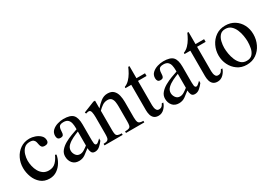

<svg xmlns="http://www.w3.org/2000/svg" viewBox="10 -1182 2594 1840"><g transform="rotate(-30 1307.0 -262.0)"><path d="M358.4 -159.2 372.1 -153.3Q365.2 -111.8 342.5 -73.5Q319.8 -35.2 284.2 -10.7Q248.5 13.7 202.6 13.7Q144 13.7 105.7 -18.8Q67.4 -51.3 48.6 -100.8Q29.8 -150.4 29.8 -201.7Q29.8 -258.3 53.5 -307.1Q77.1 -356 120.6 -386.2Q164.1 -416.5 223.1 -416.5Q250.5 -416.5 282.5 -405.8Q314.5 -395 337.6 -373.3Q360.8 -351.6 360.8 -319.3Q360.8 -299.8 349.6 -290.8Q338.4 -281.7 319.3 -281.7Q295.4 -281.7 286.1 -292.5Q276.9 -303.2 273.9 -319.1Q271 -335 267.1 -350.6Q263.2 -366.2 250.7 -377Q238.3 -387.7 208.5 -387.7Q169.9 -387.7 146.7 -364.5Q123.5 -341.3 113.3 -307.1Q103 -272.9 103 -240.2Q103 -210.4 110.4 -178.5Q117.7 -146.5 133.3 -119.1Q148.9 -91.8 173.8 -74.7Q198.7 -57.6 233.9 -57.6Q282.7 -57.6 312.3 -88.4Q341.8 -119.1 358.4 -159.2Z M802.7 -84V-58.6Q786.1 -36.1 761.7 -13.9Q737.3 8.3 706.5 8.3Q678.2 8.3 668.9 -13.2Q659.7 -34.7 659.7 -58.6Q630.4 -35.2 600.1 -13.4Q569.8 8.3 530.3 8.3Q484.4 8.3 459.2 -21.7Q434.1 -51.8 434.1 -96.2Q434.1 -132.8 458 -160.9Q481.9 -189 518.3 -209.5Q554.7 -230 593 -244.1Q631.3 -258.3 659.7 -267.6V-284.2Q659.7 -311.5 654.3 -335.7Q648.9 -359.9 632.8 -375Q616.7 -390.1 584 -390.1Q543.9 -390.1 534.2 -368.9Q524.4 -347.7 524.4 -314.5Q524.4 -294.9 516.6 -283.7Q508.8 -272.5 486.8 -272.5Q466.3 -272.5 458 -284.2Q449.7 -295.9 449.7 -314.5Q449.7 -351.1 474.1 -373.5Q498.5 -396 533 -406.2Q567.4 -416.5 597.7 -416.5Q674.3 -416.5 703.6 -385.3Q732.9 -354 732.9 -278.3V-140.6Q732.9 -123.5 733.2 -102.3Q733.4 -81.1 735.4 -69.8Q736.3 -61.5 740.7 -54.7Q745.1 -47.9 754.4 -47.9Q761.2 -47.9 771 -55.2Q780.8 -62.5 789.8 -71Q798.8 -79.6 802.7 -84ZM659.7 -87.9V-242.7Q629.9 -231.4 594.5 -214.4Q559.1 -197.3 533.7 -173.1Q508.3 -148.9 508.3 -116.7Q508.3 -90.3 524.9 -66.9Q541.5 -43.5 571.3 -43.5Q594.2 -43.5 617.9 -58.3Q641.6 -73.2 659.7 -87.9Z M1254.9 0H1052.2V-17.1Q1083 -17.1 1096.9 -23.4Q1110.8 -29.8 1114.5 -46.1Q1118.2 -62.5 1118.2 -91.3V-256.8Q1118.2 -279.8 1114.7 -304.2Q1111.3 -328.6 1097.9 -345.5Q1084.5 -362.3 1054.7 -362.3Q1022.9 -362.3 996.6 -344.2Q970.2 -326.2 950.2 -304.7V-91.3Q950.2 -63 953.9 -46.9Q957.5 -30.8 971.4 -23.9Q985.4 -17.1 1015.6 -17.1V0H814.5V-17.1Q844.2 -17.1 856.9 -24.9Q869.6 -32.7 872.8 -49.3Q876 -65.9 876 -91.3V-277.8Q876 -308.1 870.6 -333.3Q865.2 -358.4 844.7 -358.4Q837.4 -358.4 829.6 -356.2Q821.8 -354 814.5 -351.6L808.6 -367.2L932.1 -416.5H950.2V-331.1Q974.6 -361.3 1009.3 -388.9Q1043.9 -416.5 1085.4 -416.5Q1129.4 -416.5 1152.3 -393.6Q1175.3 -370.6 1183.3 -335.7Q1191.4 -300.8 1191.4 -264.2V-91.3Q1191.4 -52.7 1201.2 -34.9Q1210.9 -17.1 1254.9 -17.1Z M1490.7 -74.2H1507.8Q1498.5 -41 1471.2 -13.7Q1443.8 13.7 1407.2 13.7Q1375.5 13.7 1357.9 -1.7Q1340.3 -17.1 1333.5 -41.7Q1326.7 -66.4 1326.7 -93.8V-374.5H1262.7V-387.7Q1293.5 -399.4 1317.1 -424.1Q1340.8 -448.7 1358.4 -479.2Q1376 -509.8 1387.7 -538.1H1401.4V-404.3H1496.1V-374.5H1401.4V-104.5Q1401.4 -91.3 1404.3 -75.7Q1407.2 -60.1 1415.5 -48.6Q1423.8 -37.1 1440.4 -37.1Q1460.4 -37.1 1472.2 -47.4Q1483.9 -57.6 1490.7 -74.2Z M1908.7 -84V-58.6Q1892.1 -36.1 1867.7 -13.9Q1843.3 8.3 1812.5 8.3Q1784.2 8.3 1774.9 -13.2Q1765.6 -34.7 1765.6 -58.6Q1736.3 -35.2 1706.1 -13.4Q1675.8 8.3 1636.2 8.3Q1590.3 8.3 1565.2 -21.7Q1540 -51.8 1540 -96.2Q1540 -132.8 1564 -160.9Q1587.9 -189 1624.3 -209.5Q1660.6 -230 1699 -244.1Q1737.3 -258.3 1765.6 -267.6V-284.2Q1765.6 -311.5 1760.3 -335.7Q1754.9 -359.9 1738.8 -375Q1722.7 -390.1 1689.9 -390.1Q1649.9 -390.1 1640.1 -368.9Q1630.4 -347.7 1630.4 -314.5Q1630.4 -294.9 1622.6 -283.7Q1614.7 -272.5 1592.8 -272.5Q1572.3 -272.5 1564 -284.2Q1555.7 -295.9 1555.7 -314.5Q1555.7 -351.1 1580.1 -373.5Q1604.5 -396 1638.9 -406.2Q1673.3 -416.5 1703.6 -416.5Q1780.3 -416.5 1809.6 -385.3Q1838.9 -354 1838.9 -278.3V-140.6Q1838.9 -123.5 1839.1 -102.3Q1839.4 -81.1 1841.3 -69.8Q1842.3 -61.5 1846.7 -54.7Q1851.1 -47.9 1860.4 -47.9Q1867.2 -47.9 1877 -55.2Q1886.7 -62.5 1895.8 -71Q1904.8 -79.6 1908.7 -84ZM1765.6 -87.9V-242.7Q1735.8 -231.4 1700.4 -214.4Q1665 -197.3 1639.6 -173.1Q1614.3 -148.9 1614.3 -116.7Q1614.3 -90.3 1630.9 -66.9Q1647.5 -43.5 1677.2 -43.5Q1700.2 -43.5 1723.9 -58.3Q1747.6 -73.2 1765.6 -87.9Z M2144.5 -74.2H2161.6Q2152.3 -41 2125 -13.7Q2097.7 13.7 2061 13.7Q2029.3 13.7 2011.7 -1.7Q1994.1 -17.1 1987.3 -41.7Q1980.5 -66.4 1980.5 -93.8V-374.5H1916.5V-387.7Q1947.3 -399.4 1970.9 -424.1Q1994.6 -448.7 2012.2 -479.2Q2029.8 -509.8 2041.5 -538.1H2055.2V-404.3H2149.9V-374.5H2055.2V-104.5Q2055.2 -91.3 2058.1 -75.7Q2061 -60.1 2069.3 -48.6Q2077.6 -37.1 2094.2 -37.1Q2114.3 -37.1 2126 -47.4Q2137.7 -57.6 2144.5 -74.2Z M2583 -210Q2583 -151.4 2558.8 -100.3Q2534.7 -49.3 2490.2 -17.8Q2445.8 13.7 2383.8 13.7Q2325.7 13.7 2282.2 -16.6Q2238.8 -46.9 2215.1 -95.2Q2191.4 -143.6 2191.4 -198.2Q2191.4 -254.9 2215.6 -304.7Q2239.7 -354.5 2283.9 -385.5Q2328.1 -416.5 2388.2 -416.5Q2447.3 -416.5 2491 -388.7Q2534.7 -360.8 2558.8 -314Q2583 -267.1 2583 -210ZM2500.5 -175.3Q2500.5 -204.6 2494.6 -240.7Q2488.8 -276.9 2474.4 -310.5Q2460 -344.2 2435.5 -366Q2411.1 -387.7 2373.5 -387.7Q2333.5 -387.7 2312.3 -362.8Q2291 -337.9 2283 -302.5Q2274.9 -267.1 2274.9 -234.9Q2274.9 -206.1 2281 -169.4Q2287.1 -132.8 2301.5 -98.6Q2315.9 -64.5 2340.3 -42Q2364.7 -19.5 2401.9 -19.5Q2444.3 -19.5 2465.6 -44.7Q2486.8 -69.8 2493.7 -106Q2500.5 -142.1 2500.5 -175.3Z"/></g></svg>

Font: Rohingya Solluk
Style: Regular
Weight: 400
Designer: SIL International
Foundry: SIL International
Version: Version 1.001